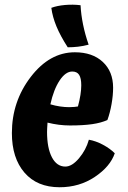

<svg xmlns="http://www.w3.org/2000/svg" viewBox="-20 -771 539 808"><path d="M192 -332Q212 -326 232.5 -323Q253 -320 271 -320Q282 -320 293 -321Q304 -322 308 -323Q315 -349 318.5 -371.5Q322 -394 322 -412Q322 -442 313 -456Q304 -470 284 -470Q256 -470 231 -432.5Q206 -395 192 -332ZM354 -183Q383 -178 413 -162Q443 -146 463 -126Q444 -70 379 -26.5Q314 17 231 17Q136 17 83 -44.5Q30 -106 30 -211Q30 -344 109.5 -447.5Q189 -551 295 -551Q369 -551 412.5 -510.5Q456 -470 456 -402Q456 -370 449.5 -333Q443 -296 432 -266Q406 -254 368 -248.5Q330 -243 274 -243Q251 -243 227.5 -246Q204 -249 180 -255Q179 -239 178.5 -231Q178 -223 178 -216Q178 -148 198.5 -109Q219 -70 255 -70Q283 -70 312.5 -105Q342 -140 354 -183ZM319 -749Q321 -710 329.5 -668Q338 -626 353 -583Q330 -577 308.5 -574.5Q287 -572 265 -572Q234 -620 217.5 -660Q201 -700 196 -738Q220 -747 253.5 -750Q287 -753 319 -749Z"/></svg>

Font: Atma SemiBold
Style: Regular
Weight: 600
Designer: Gregori Vincens, Jeremie Hornus, Riccardo Olocco, Yoann Minet.
Foundry: black foundry
Version: Version 1.102;PS 1.100;hotconv 1.0.86;makeotf.lib2.5.63406